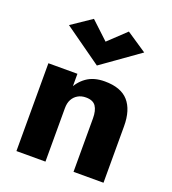

<svg xmlns="http://www.w3.org/2000/svg" viewBox="-135 -844 845 945"><g transform="rotate(20 287.5 -371.0)"><path d="M211 -460H59V0H211ZM358 -280V0H515V-296Q515 -381 475.5 -426Q436 -471 351 -471Q294 -471 256.5 -444.5Q219 -418 200 -373.5Q181 -329 181 -274L211 -280Q211 -307 221 -325.5Q231 -344 249 -354.5Q267 -365 291 -365Q328 -365 343 -343Q358 -321 358 -280ZM287 -656 195 -742 90 -671 287 -531 484 -671 378 -742Z"/></g></svg>

Font: Jost
Style: Bold
Weight: 700
Version: Version 3.710